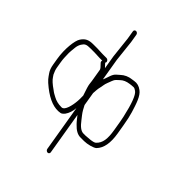

<svg xmlns="http://www.w3.org/2000/svg" viewBox="-252 -846 1181 1181"><g transform="rotate(45 338.0 -256.0)"><path d="M219.2 -467H184.2L137.9 -469H102.9C62.6 -469 42.8 -459.7 22.7 -429.9C6.1 -405.2 -4.2 -325.4 8.7 -248L15.7 -206.1C19.4 -183.5 26.1 -165.2 35.8 -151.5C53.3 -126.5 58.2 -116.4 97.3 -85.5C157.6 -37.9 211.4 -18.7 258.8 -28C265.6 -29.3 273.4 -35.3 282.3 -46C295.9 -65.2 303.9 -89.2 306.3 -118L357 186C358.3 193.9 366.6 201 374.5 201C382.4 201 388.3 193.9 387 186L340.5 -93C354.8 -75.9 362.1 -64 378 -48C403 -21.3 427.2 -8 450.7 -8H482.8C510.3 -8 555.6 -19.4 567.7 -32C598.4 -63.5 607.8 -115.2 595.9 -187L585.5 -249C579.3 -286.3 572.5 -317 565.2 -341C548 -397.4 531.5 -449.9 501.6 -471C482.5 -485.8 461.9 -491.3 439.8 -487.5C434 -486.5 428.5 -485.7 423.2 -485C395.6 -482.2 371.7 -471.4 351.6 -452.5C347 -448.2 340.9 -442.8 333.2 -436.3C325.6 -429.8 319 -419.4 313.6 -405L306.5 -384C304.1 -376.7 300.7 -368 296.4 -358L272.2 -503L256.9 -643L247.8 -698C246.4 -706.2 239.1 -713 230.8 -713C222.4 -713 216.4 -706.2 217.8 -698L226.9 -643L242.1 -504L256.7 -416C251.7 -422.4 237.2 -435.5 233.6 -441C236.4 -443.7 237.5 -447.2 236.8 -451.5C235.4 -459.8 227.4 -467 219.2 -467ZM189.2 -437H212.2C209.3 -430.3 210.7 -424.3 216.2 -419C232.1 -403.4 240.6 -392.8 241.6 -387L255.4 -304C256.4 -298 257.4 -289.7 258.5 -279C259.6 -268.3 267.2 -242.7 281.4 -202C281.1 -199.3 281.2 -195.2 281.4 -189.5C283.3 -150.6 274.7 -90.2 256.3 -67C250 -59 242.7 -55.7 234.5 -57C209.8 -57 187.4 -62.5 167.3 -73.5C151.7 -82 143.7 -85.3 127.7 -98C98.8 -117.7 79.5 -135.2 69.9 -150.5C67.2 -154.8 64.1 -159.3 60.7 -164C52.7 -180 47.5 -195.3 45 -210L38.7 -248C36.5 -261.3 35.1 -273.3 34.7 -284C33 -324.1 31.9 -321.6 37.5 -375C39.1 -389.3 43.3 -402 50.1 -413.1C63.2 -434.1 72.9 -439 107.9 -439H142.9ZM464.7 -38H447.2C427 -38 404.8 -54.5 380.4 -87.5C375.3 -94.5 369.1 -102.3 362 -111C349 -126.9 336.7 -149.9 328.2 -167L313.4 -256C313.6 -258.7 314.2 -266.9 315.1 -280.6C316.9 -305.6 321.5 -312.3 324 -333C326.5 -352.9 336.2 -370.9 342.7 -390.4C349.6 -411.1 361.1 -416.3 373.6 -429C387.7 -443.1 407.3 -451.8 432.2 -455C440.1 -456 440.1 -456 447.9 -457C453.1 -457.7 458.6 -458 464.2 -458C469.9 -458 477.3 -454.7 486.4 -448C506.9 -433.5 527.6 -379.2 548.5 -285C551.2 -273 553.5 -261 555.5 -249L565.9 -187C576.9 -120.7 572.1 -80.7 541.8 -52.3C536.3 -47.1 523.1 -43.4 502.2 -41Z"/></g></svg>

Font: MewTooHand
Style: Lta
Weight: 400
Designer: Mew Too, Robert Jablonski
Version: Version 0.77